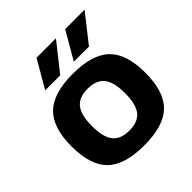

<svg xmlns="http://www.w3.org/2000/svg" viewBox="-191 -838 986 986"><g transform="rotate(-45 302.0 -345.0)"><path d="M93.5 -448.5Q157 -510 298 -510Q439 -510 502.5 -448.5Q566 -387 566 -250Q566 -113 502.5 -51.5Q439 10 298 10Q157 10 93.5 -51.5Q30 -113 30 -250Q30 -387 93.5 -448.5ZM206.5 -366Q178 -330 178 -250Q178 -170 206.5 -134Q235 -98 298 -98Q361 -98 389.5 -134Q418 -170 418 -250Q418 -330 389.5 -366Q361 -402 298 -402Q235 -402 206.5 -366ZM138 -550 225 -700H366L247 -550ZM346 -550 433 -700H574L456 -550Z"/></g></svg>

Font: Fivo Sans
Style: Regular
Weight: 700
Designer: Alexander Slobzheninov
Foundry: Alexander Slobzheninov
Version: 1.0